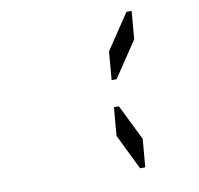

<svg xmlns="http://www.w3.org/2000/svg" viewBox="-84 -975 984 950"><g transform="rotate(-10 408.0 -500.0)"><path d="M612 -887H638L626 -746L506 -567H481L493 -709ZM469 -433H494L582 -254L570 -113H544L457 -291Z"/></g></svg>

Font: DSEG14 Classic
Style: Italic
Weight: 400
Italic angle: -5°
Designer: Keshikan(Twitter:@keshinomi_88pro)
Version: Version 0.46